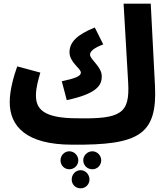

<svg xmlns="http://www.w3.org/2000/svg" viewBox="-20 -768 918 1047"><path d="M825 -303 802 -748H654L679 -316C688 -150 641 -118 400 -123C212 -123 176 -177 176 -248C176 -290 189 -334 200 -372L74 -406C56 -356 33 -278 33 -211C33 -80 122 21 374 21C738 24 839 -33 825 -303ZM344 -222C515 -258 535 -307 535 -352C535 -405 471 -443 471 -470C471 -488 491 -506 543 -526L497 -618C399 -579 359 -537 359 -483C359 -428 421 -395 421 -372C421 -352 388 -340 317 -325ZM358 155C385 155 407 134 407 106C407 80 385 57 358 57C331 57 310 80 310 106C310 134 331 155 358 155ZM484 155C510 155 532 134 532 106C532 80 510 57 484 57C456 57 434 80 434 106C434 134 456 155 484 155ZM420 259C446 259 468 238 468 211C468 183 446 160 420 160C392 160 371 183 371 211C371 238 392 259 420 259Z"/></svg>

Font: Noto Sans Arabic UI ExtraCondensed Extra
Style: Regular
Weight: 800
Width: 3
Designer: Nadine Chahine - Monotype Design Team
Foundry: Monotype Imaging Inc.
Version: Version 1.900